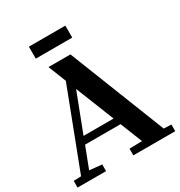

<svg xmlns="http://www.w3.org/2000/svg" viewBox="-208 -1053 1118 1195"><g transform="rotate(-30 351.0 -455.5)"><path d="M376 -740 648 -50 702 -48V0H401V-48L492 -50L429 -208H174L116 -57L205 -48V0H0V-48L54 -50L269 -612L219 -738L220 -740ZM409 -260 299 -536 193 -260ZM438 -911V-825H176V-911Z"/></g></svg>

Font: Minipax
Style: Bold
Weight: 600
Designer: Raphaël Ronot, Igor Stepanchenko (Cyrillic)
Foundry: steppetype
Version: Version 1.002